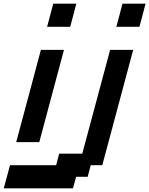

<svg xmlns="http://www.w3.org/2000/svg" viewBox="-54 -895 808 1040"><path d="M-33.7 125H341.3L358.4 62.5H420.9L437.5 0H500Q527.8 -104 583.7 -312.3Q639.6 -520.5 667.5 -625H542.5L391.6 -62.5H266.6L250 0H0Q-5.4 21 -16.6 62.5Q-27.8 104 -33.7 125ZM33.7 -125H158.7Q181.2 -208 225.6 -375Q270 -542 292.5 -625H167.5Q145.5 -542 100.8 -375Q56.2 -208 33.7 -125ZM576.2 -750H701.2Q707 -771 718 -812.5Q729 -854 734.4 -875H609.4Q604 -854 593 -812.5Q582 -771 576.2 -750ZM201.2 -750H326.2Q332 -771 343 -812.5Q354 -854 359.4 -875H234.4Q229 -854 217.8 -812.5Q206.5 -771 201.2 -750Z"/></svg>

Font: Faithful 32x
Style: Oblique
Weight: 400
Foundry: Faithful Resource Pack
Version: Version 1.0; January 27, 2023